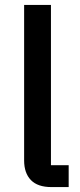

<svg xmlns="http://www.w3.org/2000/svg" viewBox="-20 -760 325 780"><path d="M189 0Q133 0 105.5 -28.5Q78 -57 78 -108V-740H187V-89H259V0Z"/></svg>

Font: IBM Plex Sans Thai Looped Medium
Style: Regular
Weight: 500
Designer: Mike Abbink, Paul van der Laan, Pieter van Rosmalen, Ben Mitchell, Mark Frömberg
Foundry: Bold Monday
Version: Version 1.1